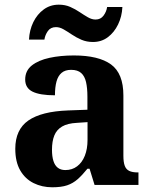

<svg xmlns="http://www.w3.org/2000/svg" viewBox="-20 -784 640 814"><path d="M201.5 10Q158.1 10 122.3 -7.8Q86.5 -25.6 65.6 -61.8Q44.8 -98 44.8 -153.1Q44.8 -234.6 100.3 -273.2Q155.9 -311.7 269 -315.8L350.6 -318.8V-374.2Q350.6 -410.7 344.8 -435.9Q339.1 -461.1 324.1 -474.5Q309 -487.9 281.5 -487.9Q256.1 -487.9 241 -475Q226 -462.2 219.5 -438.3Q213 -414.4 213 -380Q149.5 -380 118.1 -395.4Q86.8 -410.8 86.8 -446.9Q86.8 -484.1 114.8 -506.4Q142.9 -528.7 189.8 -538.8Q236.8 -548.9 292.9 -548.9Q398.2 -548.9 450.7 -510.8Q503.1 -472.6 503.1 -379.1V-123.9Q503.1 -96.4 508.9 -81.1Q514.6 -65.8 528 -59.4Q541.4 -53 563.4 -53H567V0H380.9L359.7 -68.6H350.6Q329 -41.8 309.3 -24.3Q289.6 -6.9 264.8 1.6Q240 10 201.5 10ZM256.9 -63Q285.8 -63 306.9 -78.9Q328 -94.7 339.6 -123.6Q351.1 -152.5 351.1 -191V-266.2L306.2 -263.2Q266.1 -261.2 243.2 -247.6Q220.2 -234.1 210.3 -209.6Q200.4 -185.1 200.4 -149.1Q200.4 -121 206.5 -101.6Q212.6 -82.3 225.2 -72.7Q237.9 -63 256.9 -63ZM374.2 -606Q347.2 -606 325.2 -615.5Q303.2 -625 284.7 -637.5Q266.2 -650 249.7 -659.5Q233.2 -669 217.2 -669Q194.7 -669 183 -652.5Q171.2 -636 168.2 -616H102.9Q104.9 -656.9 121.3 -690.3Q137.8 -723.8 165.5 -744Q193.2 -764.2 229.2 -764.2Q256.2 -764.2 277.7 -754.7Q299.2 -745.2 317.7 -732.7Q336.2 -720.2 352.7 -710.7Q369.2 -701.2 385.2 -701.2Q406.7 -701.2 418.9 -717.7Q431.2 -734.2 434.2 -754.2H498.9Q496.9 -713.7 480.5 -680.1Q464.1 -646.4 437.1 -626.2Q410.2 -606 374.2 -606Z"/></svg>

Font: Noto Serif Lao
Style: Regular
Weight: 400
Designer: Monotype Design Team
Foundry: Monotype Imaging Inc.
Version: Version 2.003